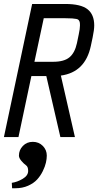

<svg xmlns="http://www.w3.org/2000/svg" viewBox="-23 -704 504 986"><path d="M39.1 262.7 37.6 234.9Q65.4 231 93.5 214.4Q121.6 197.8 121.6 173.8Q121.6 152.3 110.8 145Q99.6 137.2 86.9 122.3Q74.2 107.4 74.2 95.2Q74.2 66.4 94.5 45.4Q114.7 24.4 145.5 24.4Q176.3 24.4 196.8 45.2Q217.3 65.9 217.3 95.2Q217.3 111.3 212.9 131.1Q208.5 150.9 196.8 174.8Q185.1 198.7 167.7 217.8Q150.4 236.8 121.3 249.8Q92.3 262.7 56.2 262.7Q54.2 262.7 50.8 262.7Q47.4 262.7 44.4 262.7Q41.5 262.7 39.1 262.7ZM153.8 -386.7H249.5Q306.2 -386.7 333.7 -409.7Q361.3 -432.6 372.1 -482.4L381.3 -526.9Q387.7 -556.6 387.7 -573.2Q387.7 -584.5 386.5 -589.8Q385.3 -595.2 381.8 -600.1Q378.4 -605 369.4 -606.7Q360.4 -608.4 347.9 -609.4Q335.4 -610.4 312.5 -610.4H201.7ZM312.5 -683.6Q392.1 -683.6 426.5 -656.5Q460.9 -629.4 460.9 -573.2Q460.9 -550.8 452.6 -511.2L443.4 -467.8Q414.6 -333 289.6 -315.9L361.8 0H287.1L214.8 -313.5H138.2L71.8 0H-2.9L142.1 -683.6Z"/></svg>

Font: Anka/Coder Narrow
Style: Italic
Weight: 400
Width: 3
Italic angle: -12°
Monospace: yes
Version: Version 001.100